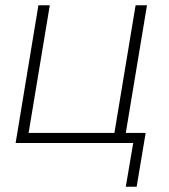

<svg xmlns="http://www.w3.org/2000/svg" viewBox="-20 -540 640 725"><path d="M496 165H455L483 0H39L125 -520H168L88 -38H412L492 -520H535L455 -38H530Z"/></svg>

Font: Iosevka XLt Ex Obl
Style: Regular
Weight: 200
Width: 7
Italic angle: -9°
Monospace: yes
Designer: Belleve Invis
Foundry: Belleve Invis
Version: Version 32.5.0; ttfautohint (v1.8.4)